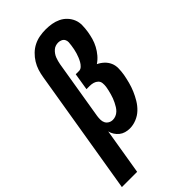

<svg xmlns="http://www.w3.org/2000/svg" viewBox="-323 -820 1112 1112"><g transform="rotate(-45 233.0 -264.0)"><path d="M-34 215 94 -558Q98 -583 105.5 -606.5Q113 -630 126.5 -652Q140 -674 159 -692.5Q178 -711 201 -722.5Q224 -734 249 -738.5Q274 -743 298 -743Q324 -743 348 -739Q372 -735 394 -724.5Q416 -714 432.5 -696.5Q449 -679 458 -657Q467 -635 466.5 -609.5Q466 -584 462 -559Q458 -535 451.5 -512Q445 -489 433 -466.5Q421 -444 404.5 -424.5Q388 -405 367 -391Q388 -381 404.5 -365.5Q421 -350 430 -329.5Q439 -309 438.5 -284.5Q438 -260 434 -236Q429 -209 422 -182.5Q415 -156 404 -130Q393 -104 378 -79Q363 -54 342 -34Q321 -14 293.5 -3Q266 8 239 8Q221 8 204 3Q187 -2 174 -12.5Q161 -23 151.5 -37.5Q142 -52 138 -69L91 215ZM205 -97Q217 -97 229.5 -102Q242 -107 252 -116.5Q262 -126 269 -137.5Q276 -149 282 -161Q288 -173 292.5 -185Q297 -197 300.5 -209.5Q304 -222 307 -234.5Q310 -247 312 -260Q314 -275 312.5 -289.5Q311 -304 301 -313.5Q291 -323 277.5 -327Q264 -331 249 -331H222L239 -436H266Q279 -436 289.5 -446Q300 -456 307 -468.5Q314 -481 319 -493.5Q324 -506 328 -519Q332 -532 334.5 -545Q337 -558 339 -572Q341 -584 341.5 -596Q342 -608 336.5 -618Q331 -628 320 -633Q309 -638 297 -638Q286 -638 275 -634.5Q264 -631 255 -623Q246 -615 239 -605Q232 -595 228 -584.5Q224 -574 221 -563Q218 -552 216 -541L156 -178Q154 -164 154 -149.5Q154 -135 160 -123Q166 -111 178 -104Q190 -97 205 -97Z"/></g></svg>

Font: Iosevka SS18 Extrabold
Style: Italic
Weight: 800
Italic angle: -9°
Monospace: yes
Designer: Belleve Invis
Foundry: Belleve Invis
Version: Version 25.1.1; ttfautohint (v1.8.4)